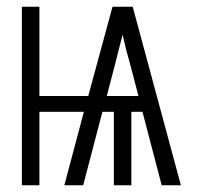

<svg xmlns="http://www.w3.org/2000/svg" viewBox="-20 -550 590 570"><path d="M45 0V-530H97V-265H242L314 -530H374L517 0H460L403 -218H370V0H318V-218H284L227 0H171L229 -218H97V0ZM391 -265 368 -353Q361 -377 355 -400.5Q349 -424 344 -447Q338 -424 332 -400.5Q326 -377 320 -353L297 -265Z"/></svg>

Font: Lode Dark
Style: Regular
Weight: 400
Monospace: yes
Designer: Belleve Invis
Foundry: Belleve Invis
Version: Version 29.2.0; ttfautohint (v1.8.3)